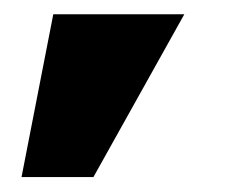

<svg xmlns="http://www.w3.org/2000/svg" viewBox="-20 -104 322 263"><path d="M9.5 138.5 53 -84.5H232.5L108 138.5Z"/></svg>

Font: Anybody ExtraBold
Style: Regular
Weight: 800
Designer: Tyler Finck
Foundry: Etcetera Type Company
Version: Version 1.010; ttfautohint (v1.8.3) -l 8 -r 50 -G 200 -x 14 